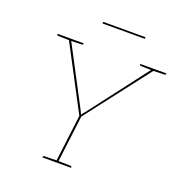

<svg xmlns="http://www.w3.org/2000/svg" viewBox="-150 -981 1039 1108"><g transform="rotate(20 370.0 -427.5)"><path d="M314 0 351 -298 139 -700H149Q151 -700 152.5 -699Q154 -698 155 -696L347 -331Q350 -325 352.5 -319Q355 -313 358 -307Q360 -312 366 -319.5Q372 -327 376 -331L655 -696Q657 -698 659 -699Q661 -700 663 -700H673L363 -298L326 0ZM145 -691 146 -700H161L160 -691ZM651 -691 652 -700H666L665 -691ZM157 -700 154 -688 78 -690Q75 -690 73 -691.5Q71 -693 71 -695L72 -700ZM232 -700 231 -695Q231 -693 228.5 -691.5Q226 -690 224 -690L146 -688L147 -700ZM665 -700 662 -688 586 -690Q583 -690 581 -691.5Q579 -693 579 -695L580 -700ZM740 -700 739 -695Q739 -693 736.5 -691.5Q734 -690 732 -690L654 -688L655 -700ZM232 0 233 -5Q233 -7 235.5 -8.5Q238 -10 240 -10L317 -12V0ZM323 0 325 -12 402 -10Q404 -10 406.5 -8.5Q409 -7 409 -5L408 0ZM294 -845 295 -855H555L554 -845Z"/></g></svg>

Font: Aleo Thin
Style: Italic
Weight: 250
Italic angle: -7°
Designer: Alessio Laiso
Foundry: Alessio Laiso
Version: Version 2.001;gftools[0.9.29]